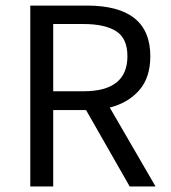

<svg xmlns="http://www.w3.org/2000/svg" viewBox="-20 -676 621 696"><path d="M294.9 -655.8Q524.9 -655.8 524.9 -472.2Q524.9 -395 484.9 -349.1Q444.8 -303.2 377.9 -286.1L543.9 0H450.2L292 -276.9H172.9V0H89.8V-655.8ZM283.2 -345.2Q441.9 -345.2 441.9 -472.2Q441.9 -537.1 400.9 -563Q359.9 -588.9 283.2 -588.9H172.9V-345.2Z"/></svg>

Font: SourceSansPro-Regular
Style: Regular
Weight: 400
Designer: Paul D. Hunt
Foundry: Adobe Systems Incorporated
Version: Version 1.050;PS Version 1.000;hotconv 1.0.70;makeotf.lib2.5